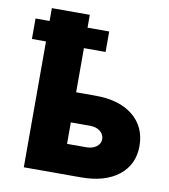

<svg xmlns="http://www.w3.org/2000/svg" viewBox="-86 -847 810 920"><g transform="rotate(10 319.5 -387.0)"><path d="M381.8 -711.9V-612.3H276.4V-397.5H369.1Q485.8 -397.9 552.7 -344Q619.6 -290 620.1 -196.3Q619.6 -105 552.7 -52.5Q485.8 0 369.1 0H91.8V-612.3H23.4V-711.9H91.8V-774.4H276.4V-711.9ZM276.4 -146.5H369.1Q399.4 -146.5 418.7 -160.6Q438 -174.8 438.5 -197.3Q438 -221.2 418.7 -236.3Q399.4 -251.5 369.1 -251H276.4Z"/></g></svg>

Font: Inter Tight Black
Style: Regular
Weight: 900
Designer: Rasmus Andersson
Foundry: rsms
Version: Version 3.004; ttfautohint (v1.8.4.7-5d5b)